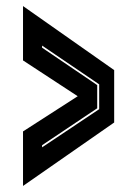

<svg xmlns="http://www.w3.org/2000/svg" viewBox="-20 -613 453 634"><path d="M56 1V-179L237 -295.5V-295L56 -413.5V-593L357 -381.5V-208.5ZM119 -126.5 307.5 -252.5V-334.5L119 -462.5V-455.5L301 -332V-255.5L119 -133.5Z"/></svg>

Font: Tourney ExtraBold
Style: Regular
Weight: 800
Designer: Tyler Finck
Foundry: Etcetera Type Co
Version: Version 1.015